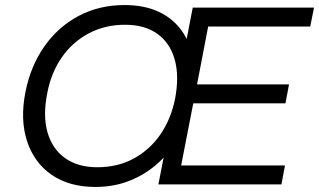

<svg xmlns="http://www.w3.org/2000/svg" viewBox="-20 -730 1263 760"><path d="M358 10Q254 10 184.5 -38Q115 -86 87 -171.5Q59 -257 81 -367Q101 -468 155 -545.5Q209 -623 290.5 -666.5Q372 -710 473 -710Q551 -710 608 -683.5Q665 -657 700 -607.5Q735 -558 745 -488.5Q755 -419 739 -333Q725 -260 692 -197Q659 -134 609.5 -88Q560 -42 496.5 -16Q433 10 358 10ZM365 -68Q446 -68 509.5 -102.5Q573 -137 615 -198Q657 -259 673 -339Q690 -429 671.5 -494.5Q653 -560 603 -596Q553 -632 475 -632Q395 -632 330.5 -597.5Q266 -563 224 -502Q182 -441 167 -361Q149 -270 168.5 -204.5Q188 -139 238.5 -103.5Q289 -68 365 -68ZM607 0 743 -700H1223L1208 -625H804L760 -396H1124L1110 -321H745L697 -75H1108L1094 0Z"/></svg>

Font: REM Light
Style: Italic
Weight: 300
Italic angle: -11°
Designer: Octavio Pardo
Foundry: Ashler Design
Version: Version 1.005;gftools[0.9.28]